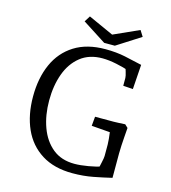

<svg xmlns="http://www.w3.org/2000/svg" viewBox="-128 -981 978 1099"><g transform="rotate(15 361.5 -431.5)"><path d="M403 15Q294 15 220 -31.5Q146 -78 109 -160.5Q72 -243 72 -352Q72 -461 109 -544Q146 -627 220 -673.5Q294 -720 403 -720Q468 -720 520 -709Q572 -698 623 -686L613 -540L555 -544V-590Q555 -601 547.5 -625.5Q540 -650 535 -666L563 -634Q529 -646 483.5 -655.5Q438 -665 400 -665Q322 -665 270 -623.5Q218 -582 192.5 -511.5Q167 -441 167 -353Q167 -266 193 -195Q219 -124 270.5 -82Q322 -40 400 -40Q435 -40 481.5 -48Q528 -56 564 -68L538 -36Q543 -59 549.5 -88Q556 -117 556 -128V-196Q556 -209 554 -229Q552 -249 549.5 -268Q547 -287 545 -298L580 -265L440 -276L445 -331H556Q566 -331 586 -332Q606 -333 623 -334L641 -317Q639 -292 637 -264.5Q635 -237 633.5 -211Q632 -185 632 -164V-19Q582 -7 525 4Q468 15 403 15ZM268 -878 458 -792 425 -753H386L246 -843ZM568 -878 590 -843 449 -753H410L377 -792Z"/></g></svg>

Font: Andada Pro
Style: Regular
Weight: 400
Designer: Carolina Giovagnoli
Foundry: Huerta Tipografica
Version: Version 3.003